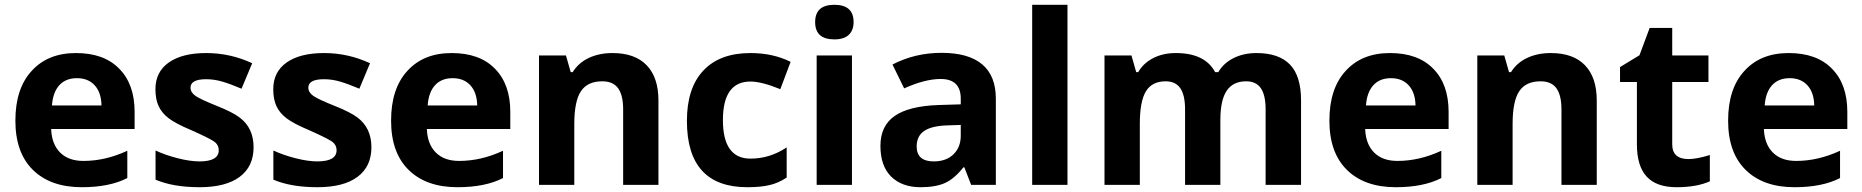

<svg xmlns="http://www.w3.org/2000/svg" viewBox="-20 -780 7856 810"><path d="M517.1 -28.8Q441.9 9.8 325.2 9.8Q193.4 9.8 119.1 -63Q44.9 -135.7 44.9 -271Q44.9 -406.2 113.3 -480.5Q181.6 -556.2 300.3 -556.2Q418.9 -556.2 482.9 -490.2Q547.9 -424.8 547.9 -308.1V-235.8H195.8Q198.2 -171.9 233.6 -136.5Q269 -101.1 332 -101.1Q424.8 -101.1 517.1 -144ZM199.2 -335H408.2Q407.2 -389.6 379.6 -419.9Q352.1 -450.2 304.7 -450.2Q257.3 -450.2 230.2 -420.4Q203.1 -390.6 199.2 -335Z M821.8 -99.1Q902.8 -99.1 902.8 -146Q902.8 -169.9 881.6 -184.1Q860.4 -198.2 784.7 -231.9Q721.7 -258.3 691.9 -280.8Q662.6 -303.2 649.2 -332.3Q635.7 -361.3 635.7 -403.8Q635.7 -476.6 692.1 -516.4Q748.5 -556.2 850.1 -556.2Q951.7 -556.2 1043.9 -513.2L999 -405.8Q951.7 -425.8 917.7 -435.8Q883.8 -445.8 849.6 -445.8Q783.7 -445.8 783.7 -410.2Q783.7 -390.1 805.2 -375.2Q826.7 -360.4 894.3 -333.5Q961.9 -306.6 991.7 -283.7Q1049.8 -239.7 1049.8 -158.7Q1049.8 -77.6 991.2 -33.9Q932.6 9.8 821.8 9.8Q710.9 9.8 636.2 -22V-145Q678.2 -125.5 730.2 -112.3Q782.2 -99.1 821.8 -99.1Z M1318.8 -99.1Q1399.9 -99.1 1399.9 -146Q1399.9 -169.9 1378.7 -184.1Q1357.4 -198.2 1281.7 -231.9Q1218.8 -258.3 1189 -280.8Q1159.7 -303.2 1146.2 -332.3Q1132.8 -361.3 1132.8 -403.8Q1132.8 -476.6 1189.2 -516.4Q1245.6 -556.2 1347.2 -556.2Q1448.7 -556.2 1541 -513.2L1496.1 -405.8Q1448.7 -425.8 1414.8 -435.8Q1380.9 -445.8 1346.7 -445.8Q1280.8 -445.8 1280.8 -410.2Q1280.8 -390.1 1302.2 -375.2Q1323.7 -360.4 1391.4 -333.5Q1459 -306.6 1488.8 -283.7Q1546.9 -239.7 1546.9 -158.7Q1546.9 -77.6 1488.3 -33.9Q1429.7 9.8 1318.8 9.8Q1208 9.8 1133.3 -22V-145Q1175.3 -125.5 1227.3 -112.3Q1279.3 -99.1 1318.8 -99.1Z M2102.1 -28.8Q2026.9 9.8 1910.2 9.8Q1778.3 9.8 1704.1 -63Q1629.9 -135.7 1629.9 -271Q1629.9 -406.2 1698.2 -480.5Q1766.6 -556.2 1885.3 -556.2Q2003.9 -556.2 2067.9 -490.2Q2132.8 -424.8 2132.8 -308.1V-235.8H1780.8Q1783.2 -171.9 1818.6 -136.5Q1854 -101.1 1917 -101.1Q2009.8 -101.1 2102.1 -144ZM1784.2 -335H1993.2Q1992.2 -389.6 1964.6 -419.9Q1937 -450.2 1889.6 -450.2Q1842.3 -450.2 1815.2 -420.4Q1788.1 -390.6 1784.2 -335Z M2564 -556.2Q2658.7 -556.2 2708.3 -504.6Q2757.8 -453.1 2757.8 -356V0H2608.9V-318.8Q2608.9 -378.4 2587.6 -407.7Q2566.4 -437 2521 -437Q2458.5 -437 2430.7 -395Q2402.8 -353 2402.8 -256.8V0H2253.9V-545.9H2367.7L2387.7 -475.6H2396Q2420.4 -515.1 2464.1 -535.6Q2507.8 -556.2 2564 -556.2Z M3132.8 9.8Q2877.9 9.8 2877.9 -270Q2877.9 -408.7 2947.3 -482.4Q3016.6 -556.2 3146 -556.2Q3241.2 -556.2 3315.4 -519L3272 -403.8Q3192.9 -436 3146 -436Q3029.8 -436 3029.8 -273.4Q3029.8 -110.8 3146 -110.8Q3228 -110.8 3298.8 -158.2V-30.8Q3260.7 -6.3 3225.6 1Q3189 9.8 3132.8 9.8Z M3581.1 -687Q3581.1 -651.9 3560.5 -632.8Q3540 -613.8 3500 -613.8Q3418.9 -613.8 3418.9 -686.8Q3418.9 -759.8 3500 -759.8Q3581.1 -759.8 3581.1 -687ZM3574.2 0H3425.3V-545.9H3574.2Z M3745.1 -507.8Q3839.8 -557.1 3952.6 -557.1Q4065.4 -557.1 4123.3 -508.8Q4181.2 -460.4 4181.2 -363.8V0H4077.1L4048.3 -74.2H4044.4Q4006.8 -26.4 3967.3 -8.3Q3927.7 9.8 3863.3 9.8Q3785.2 9.8 3739.3 -35.2Q3694.3 -80.1 3694.3 -164.6Q3694.3 -249 3754.4 -290.8Q3814.5 -332.5 3938.5 -336.9L4033.2 -339.8V-363.8Q4033.2 -446.8 3948.2 -446.8Q3882.8 -446.8 3794.4 -407.2ZM3847.2 -162.1Q3847.2 -99.1 3919.4 -99.1Q3971.7 -99.1 4002.4 -128.9Q4033.2 -158.7 4033.2 -208V-252.9L3975.6 -251Q3910.6 -249 3878.9 -227.5Q3847.2 -206.1 3847.2 -162.1Z M4483.4 0H4334.5V-759.8H4483.4Z M5280.8 -556.2Q5375 -556.2 5421.9 -507.8Q5468.8 -459.5 5468.8 -356V0H5319.3V-318.8Q5319.3 -378.4 5299.3 -407.7Q5279.3 -437 5237.3 -437Q5182.1 -437 5155.3 -397.5Q5128.4 -357.9 5128.4 -273.9V0H4979.5V-318.8Q4979.5 -378.4 4959.5 -407.7Q4939.5 -437 4897.5 -437Q4840.3 -437 4814.5 -395Q4788.6 -353 4788.6 -256.8V0H4639.6V-545.9H4753.4L4773.4 -475.6H4781.7Q4803.7 -513.7 4845.2 -534.9Q4886.7 -556.2 4940.4 -556.2Q5063.5 -556.2 5106.4 -475.6H5119.6Q5141.6 -513.7 5184.1 -534.9Q5226.6 -556.2 5280.8 -556.2Z M6060.5 -28.8Q5985.4 9.8 5868.7 9.8Q5736.8 9.8 5662.6 -63Q5588.4 -135.7 5588.4 -271Q5588.4 -406.2 5656.7 -480.5Q5725.1 -556.2 5843.8 -556.2Q5962.4 -556.2 6026.4 -490.2Q6091.3 -424.8 6091.3 -308.1V-235.8H5739.3Q5741.7 -171.9 5777.1 -136.5Q5812.5 -101.1 5875.5 -101.1Q5968.3 -101.1 6060.5 -144ZM5742.7 -335H5951.7Q5950.7 -389.6 5923.1 -419.9Q5895.5 -450.2 5848.1 -450.2Q5800.8 -450.2 5773.7 -420.4Q5746.6 -390.6 5742.7 -335Z M6522.5 -556.2Q6617.2 -556.2 6666.7 -504.6Q6716.3 -453.1 6716.3 -356V0H6567.4V-318.8Q6567.4 -378.4 6546.1 -407.7Q6524.9 -437 6479.5 -437Q6417 -437 6389.2 -395Q6361.3 -353 6361.3 -256.8V0H6212.4V-545.9H6326.2L6346.2 -475.6H6354.5Q6378.9 -515.1 6422.6 -535.6Q6466.3 -556.2 6522.5 -556.2Z M7034.7 -545.9H7187.5V-434.1H7034.7V-170.9Q7034.7 -140.1 7052 -124.5Q7069.3 -108.9 7103.5 -108.9Q7137.7 -108.9 7193.4 -126V-15.1Q7137.7 9.8 7053 9.8Q6968.3 9.8 6927 -34.9Q6885.7 -79.6 6885.7 -170.9V-434.1H6814.5V-497.1L6896.5 -546.9L6939.5 -662.1H7034.7Z M7742.7 -28.8Q7667.5 9.8 7550.8 9.8Q7418.9 9.8 7344.7 -63Q7270.5 -135.7 7270.5 -271Q7270.5 -406.2 7338.9 -480.5Q7407.2 -556.2 7525.9 -556.2Q7644.5 -556.2 7708.5 -490.2Q7773.4 -424.8 7773.4 -308.1V-235.8H7421.4Q7423.8 -171.9 7459.2 -136.5Q7494.6 -101.1 7557.6 -101.1Q7650.4 -101.1 7742.7 -144ZM7424.8 -335H7633.8Q7632.8 -389.6 7605.2 -419.9Q7577.6 -450.2 7530.3 -450.2Q7482.9 -450.2 7455.8 -420.4Q7428.7 -390.6 7424.8 -335Z"/></svg>

Font: Open Sans Hebrew
Style: Bold
Weight: 700
Foundry: Ascender Corporation, Yanek Iontef
Version: Version 2.001;PS 002.001;hotconv 1.0.70;makeotf.lib2.5.58329